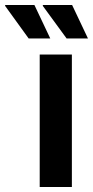

<svg xmlns="http://www.w3.org/2000/svg" viewBox="-101 -744 370 764"><path d="M164 -591 69 -721 70 -724H186L249 -591ZM13 -591 -81 -721 -80 -724H36L99 -591ZM57 0V-527H185V0Z"/></svg>

Font: Archivo SemiCondensed
Style: Bold
Weight: 680
Width: 4
Designer: Hector Gatti
Foundry: Omnibus-Type
Version: Version 2.001; ttfautohint (v1.8.3)